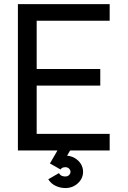

<svg xmlns="http://www.w3.org/2000/svg" viewBox="-20 -743 630 948"><path d="M475.1 -402.3H161.1V-640.6H521.5V-722.7H68.4V0H521.5V-82H161.1V-320.3H475.1ZM218.3 142.1Q232.4 164.6 255.4 175Q278.3 185.5 302.2 185.5Q338.9 185.5 364.5 161.9Q390.1 138.2 390.1 105.5Q390.1 72.3 364.5 48.8Q338.9 25.4 302.2 25.4Q278.3 25.4 258.1 35.9Q237.8 46.4 226.1 63.5L278.8 93.8Q281.7 88.4 288.1 85.4Q294.4 82.5 302.2 82.5Q314 82.5 321 89.6Q328.1 96.7 328.1 105.5Q328.1 114.3 321 121.3Q314 128.4 302.2 128.4Q294.4 128.4 286.1 125.5Q277.8 122.6 271 111.8ZM263.7 0 226.6 64 278.8 93.8 279.3 80.6 326.2 0Z"/></svg>

Font: Giphurs
Style: Regular
Weight: 400
Version: Version 2.010